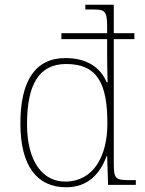

<svg xmlns="http://www.w3.org/2000/svg" viewBox="-20 -780 610 810"><path d="M259 10C348 10 401 -43 430 -122H432L436 0H553V-20H532C466 -20 460 -24 460 -94V-615H547V-640H460V-760H340V-740H367C424 -740 432 -736 432 -662V-640H239V-615H432V-535C432 -507 433 -470 434 -433H430C403 -497 345 -535 256 -535C126 -535 66 -435 66 -259C66 -80 136 10 259 10ZM258 -14C163 -12 94 -95 94 -256C94 -418 141 -510 259 -510C392 -510 433 -426 433 -259C433 -123 376 -16 258 -14Z"/></svg>

Font: Noto Serif Georgian Thin
Style: Regular
Weight: 100
Designer: Monotype Design Team, Akaki Razmadze
Foundry: Google LLC
Version: Version 2.003